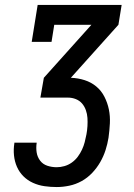

<svg xmlns="http://www.w3.org/2000/svg" viewBox="-20 -755 540 775"><path d="M209 0Q184 0 159.5 -3.5Q135 -7 113 -17Q91 -27 74.5 -43.5Q58 -60 48.5 -81.5Q39 -103 36.5 -127.5Q34 -152 38 -177V-179H128V-178Q125 -158 128 -139.5Q131 -121 142 -106.5Q153 -92 171 -86Q189 -80 209 -80Q224 -80 240 -84.5Q256 -89 270 -99Q284 -109 294 -122.5Q304 -136 311 -151Q318 -166 322 -181.5Q326 -197 329 -213Q332 -229 333 -246Q334 -263 333 -279Q332 -295 326.5 -310.5Q321 -326 311 -337.5Q301 -349 286 -355Q271 -361 254 -361H143L157 -441L349 -655H199L188 -586H108L132 -735H471L458 -655L266 -441Q295 -440 321.5 -431.5Q348 -423 368.5 -406Q389 -389 401.5 -364.5Q414 -340 419.5 -313Q425 -286 423.5 -257Q422 -228 418 -199Q414 -174 406 -149Q398 -124 384.5 -100.5Q371 -77 352 -57Q333 -37 309.5 -24Q286 -11 260 -5.5Q234 0 209 0Z"/></svg>

Font: Iosevka Curly Slab Medium
Style: Italic
Weight: 500
Italic angle: -9°
Monospace: yes
Designer: Belleve Invis
Foundry: Belleve Invis
Version: Version 22.1.2; ttfautohint (v1.8.4)